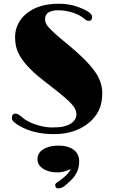

<svg xmlns="http://www.w3.org/2000/svg" viewBox="-20 -720 621 1044"><path d="M86.4 -35.2Q69.3 -44.9 56.9 -55.7Q44.4 -66.4 44.4 -78.6Q44.4 -102.1 64.5 -102.1Q77.6 -102.1 93.8 -87.4Q109.9 -72.8 129.9 -61.8Q149.9 -50.8 173.3 -43Q221.7 -26.9 262.7 -26.9Q303.7 -26.9 325.9 -32.2Q348.1 -37.6 363.3 -46.9Q395.5 -66.9 395.5 -98.1Q395.5 -127 367.7 -156.2Q344.2 -181.2 301.3 -215.8L217.8 -281.2Q92.3 -377.9 69.8 -458Q62 -485.8 62 -520Q62 -554.2 77.4 -587.4Q92.8 -620.6 123 -645.5Q188 -699.7 299.8 -699.7Q356.9 -699.7 402.3 -682.9Q447.8 -666 464.4 -652.8Q481 -639.6 481 -628.9Q481 -606.4 462.4 -606.4Q451.7 -606.4 439.5 -617.2Q427.2 -627.9 412.4 -636Q397.5 -644 378.4 -650.4Q337.4 -664.1 297.9 -664.1Q225.1 -664.1 225.1 -616.2Q225.1 -596.2 238.3 -579.1Q261.7 -549.3 329.8 -493.9Q397.9 -438.5 439.2 -397Q480.5 -355.5 502 -322.3Q536.1 -270 536.1 -213.6Q536.1 -157.2 516.4 -117.9Q496.6 -78.6 460.9 -50.3Q385.7 9.3 274.4 9.3Q163.1 9.3 86.4 -35.2ZM364.3 199.7Q324.2 217.3 294.9 217.3Q265.6 217.3 245.6 211.4Q225.6 205.6 211.9 195.8Q183.6 175.8 183.6 145Q183.6 112.3 214.8 92Q246.1 71.8 298.1 71.8Q350.1 71.8 380.4 94.2Q410.6 116.7 410.6 158.7Q410.6 216.8 365.7 260.3Q334.5 290.5 324.2 296.1Q314 301.8 304.2 303.7Q281.2 307.6 280.3 287.1Q279.8 279.3 288.1 273.4L307.1 259.8Q352.1 228.5 364.3 199.7Z"/></svg>

Font: Limelight
Style: Regular
Weight: 400
Designer: Nicole Fally
Foundry: Nicole Fally
Version: Version 1.002